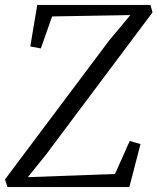

<svg xmlns="http://www.w3.org/2000/svg" viewBox="-26 -763 642 783"><path d="M4.5 0 -5.5 -31.5 418 -596.5 505.5 -701.5 186.5 -696 140.5 -565.5 97.5 -573.5 126 -743H587.5L596 -712.5L162 -133L87.5 -40.5L443 -53.5L503 -188L547 -175.5L501.5 0Z"/></svg>

Font: Merriweather 48pt Light
Style: Italic
Weight: 300
Italic angle: -7.8°
Version: Version 2.101